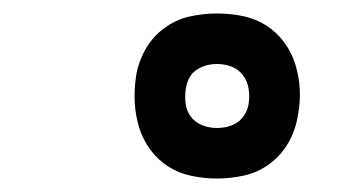

<svg xmlns="http://www.w3.org/2000/svg" viewBox="-20 -798 540 285"><path d="M302 -533Q283 -533 264 -537Q245 -541 229.5 -551Q214 -561 203 -576Q192 -591 186.5 -609Q181 -627 180 -646Q179 -665 182 -685Q185 -705 195.5 -724Q206 -743 223.5 -756Q241 -769 261.5 -773.5Q282 -778 302 -778Q322 -778 341 -774Q360 -770 375.5 -760Q391 -750 402 -735Q413 -720 418.5 -702Q424 -684 425 -665Q426 -646 422 -626Q419 -606 408.5 -587Q398 -568 380.5 -555Q363 -542 342.5 -537.5Q322 -533 302 -533ZM302 -608Q310 -608 318 -610Q326 -612 332.5 -616.5Q339 -621 343.5 -628.5Q348 -636 349 -644Q351 -655 349 -666.5Q347 -678 340.5 -686.5Q334 -695 324 -699Q314 -703 302 -703Q294 -703 286.5 -701Q279 -699 272 -694.5Q265 -690 261 -682.5Q257 -675 256 -667Q254 -656 255.5 -644.5Q257 -633 263.5 -624.5Q270 -616 280.5 -612Q291 -608 302 -608Z"/></svg>

Font: Iosevka SS04 Semibold Oblique
Style: Regular
Weight: 600
Italic angle: -9°
Monospace: yes
Designer: Belleve Invis
Foundry: Belleve Invis
Version: Version 19.0.0; ttfautohint (v1.8.4)